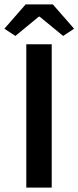

<svg xmlns="http://www.w3.org/2000/svg" viewBox="-37 -856 358 876"><path d="M83 0H199V-654H83ZM33 -692 140 -780H144L251 -692L301 -725L204 -836H80L-17 -725Z"/></svg>

Font: DAIFUKU Sans Semibold
Style: Regular
Weight: 600
Designer: Original font ‘Source Sans 3’ : Paul D. Hunt
Foundry: Daifuku
Version: Version 1.000